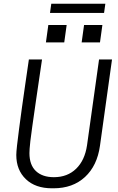

<svg xmlns="http://www.w3.org/2000/svg" viewBox="-20 -1007 640 1037"><path d="M261 10Q171 10 119.5 -39.5Q68 -89 68 -170Q68 -185 72 -221.5Q76 -258 83 -310.5Q90 -363 98.5 -426Q107 -489 117 -555.5Q127 -622 136 -686H207Q187 -552 174.5 -464.5Q162 -377 154.5 -325Q147 -273 144 -245.5Q141 -218 140 -204Q139 -190 139 -180Q139 -116 174 -83Q209 -50 271 -50Q344 -50 391 -95.5Q438 -141 450 -222L515 -686H585L520 -220Q505 -112 439 -51Q373 10 269 10ZM250 -937 257 -987H549L542 -937ZM520 -778H421L434 -872H533ZM327 -778H228L241 -872H340Z"/></svg>

Font: Chivo Mono Medium ExtraLight
Style: Italic
Weight: 250
Italic angle: -8.05°
Monospace: yes
Version: Version 1.008